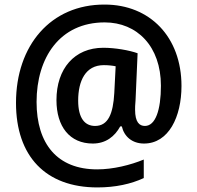

<svg xmlns="http://www.w3.org/2000/svg" viewBox="-20 -801 863 840"><path d="M774 -425C774 -639 636 -781 438 -781C202 -782 50 -602 50 -351C50 -117 180 19 406 19C485 19 553 4 609 -22V-103C551 -79 475 -60 405 -60C231 -60 140 -171 140 -355C140 -548 241 -703 438 -703C580 -703 684 -598 684 -426C684 -319 660 -250 614 -250C590 -250 571 -266 571 -321C571 -327 571 -344 573 -362L582 -568C546 -581 484 -592 432 -592C306 -592 227 -501 227 -363C227 -247 285 -173 386 -173C443 -173 482 -204 506 -248H513C523 -204 558 -173 610 -173C718 -173 774 -290 774 -425ZM322 -361C322 -447 354 -516 434 -516C454 -516 472 -514 486 -511L480 -394C475 -303 453 -250 396 -250C351 -250 322 -284 322 -361Z"/></svg>

Font: Noto Sans Malayalam UI SemiCondensed SemiBold
Style: Regular
Weight: 600
Width: 4
Designer: Jelle Bosma - Monotype Design Team
Foundry: Monotype Imaging Inc.
Version: Version 2.104